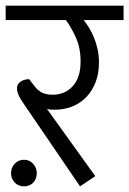

<svg xmlns="http://www.w3.org/2000/svg" viewBox="-29 -650 457 679"><path d="M10 -38Q10 -57 23 -71Q36 -85 56 -85Q76 -85 88.5 -70.5Q101 -56 101 -38Q101 -17 88.5 -4Q76 9 56 9Q36 9 23 -4.5Q10 -18 10 -38ZM308 -27 254 9 61 -274Q44 -298 37.5 -312Q31 -326 31 -337Q31 -353 44 -361.5Q57 -370 74 -370L91 -348Q105 -329 120.5 -322Q136 -315 157 -315Q201 -315 228.5 -345.5Q256 -376 256 -432Q256 -481 239 -518Q222 -555 204 -579H-9V-630H408V-579H267Q276 -568 285.5 -552.5Q295 -537 303 -518Q311 -499 316 -476.5Q321 -454 321 -429Q321 -391 309.5 -360.5Q298 -330 277.5 -308Q257 -286 228 -274Q199 -262 164 -262Q157 -262 149.5 -262.5Q142 -263 137 -265Z"/></svg>

Font: Mukta Light
Style: Regular
Weight: 300
Designer: Girish Dalvi and Yashodeep Gholap
Foundry: Ek Type
Version: Version 2.538;PS 1.002;hotconv 16.6.51;makeotf.lib2.5.65220;